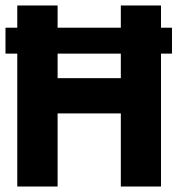

<svg xmlns="http://www.w3.org/2000/svg" viewBox="-21 -680 679 700"><path d="M419.5 -266.5H189V0H42V-484.5H-1V-579H42V-660H189V-579H419.5V-660H566V-579H606V-484.5H566V0H419.5ZM189 -395H419.5V-484.5H189Z"/></svg>

Font: League Spartan
Style: Bold
Weight: 700
Foundry: The League of Moveable Type
Version: Version 2.002